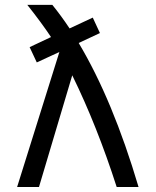

<svg xmlns="http://www.w3.org/2000/svg" viewBox="-20 -752 626 772"><path d="M48.8 0 218.8 -543 127.9 -501 99.1 -562.5 185.1 -603Q147.5 -659.7 89.8 -732.4H190.4Q226.1 -688.5 259.8 -637.7L353 -681.2L381.8 -619.1L296.4 -579.1Q433.6 -349.6 537.1 0H449.2Q370.1 -246.1 270.5 -449.2L136.7 0Z"/></svg>

Font: Consola Mono
Style: Book
Weight: 400
Monospace: yes
Designer: Wojciech Kalinowski "wmk69" (wmk69@o2.pl)
Foundry: Wojciech Kalinowski "wmk69" (wmk69@o2.pl)
Version: Version 2.1.0